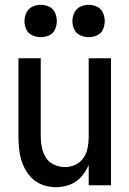

<svg xmlns="http://www.w3.org/2000/svg" viewBox="-20 -773 540 801"><path d="M150 -618Q168 -618 185 -625.5Q202 -633 209.5 -650Q217 -667 217 -685Q217 -703 209.5 -720Q202 -737 185 -745Q168 -753 150 -753Q132 -753 115 -745Q98 -737 90 -720Q82 -703 82 -685Q82 -667 90 -650Q98 -633 115 -625.5Q132 -618 150 -618ZM350 -618Q368 -618 385 -625.5Q402 -633 409.5 -650Q417 -667 417 -685Q417 -703 409.5 -720Q402 -737 385 -745Q368 -753 350 -753Q332 -753 315 -745Q298 -737 290 -720Q282 -703 282 -685Q282 -667 290 -650Q298 -633 315 -625.5Q332 -618 350 -618ZM213 8Q243 8 271 -2.5Q299 -13 319 -35.5Q339 -58 350 -85V0H443V-530H350V-200Q350 -178 345.5 -155.5Q341 -133 328 -114Q315 -95 294 -85.5Q273 -76 250 -76Q228 -76 206.5 -85.5Q185 -95 172.5 -114Q160 -133 155 -155.5Q150 -178 150 -200V-530H57V-200Q57 -171 61 -141.5Q65 -112 76.5 -84.5Q88 -57 108 -35Q128 -13 156 -2.5Q184 8 213 8Z"/></svg>

Font: Iosevka SS08 Medium
Style: Regular
Weight: 500
Monospace: yes
Designer: Belleve Invis
Foundry: Belleve Invis
Version: Version 3.4.3; ttfautohint (v1.8.3)